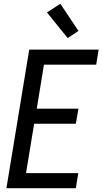

<svg xmlns="http://www.w3.org/2000/svg" viewBox="-20 -998 543 1018"><path d="M14 0 135 -735H503L490 -655H213L175 -422H396L382 -342H161L118 -80H395L382 0ZM339 -796 229 -932 300 -978 396 -834Z"/></svg>

Font: Iosevka Term Curly Medium
Style: Italic
Weight: 500
Italic angle: -9°
Designer: Belleve Invis
Foundry: Belleve Invis
Version: Version 32.3.0